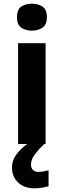

<svg xmlns="http://www.w3.org/2000/svg" viewBox="-20 -780 345 1040"><path d="M153 -760Q186 -760 210 -744.5Q234 -729 234 -687Q234 -646 210 -630Q186 -614 153 -614Q119 -614 95.5 -630Q72 -646 72 -687Q72 -729 95.5 -744.5Q119 -760 153 -760ZM227 -546V0H78V-546ZM148 111Q148 131 159 141Q170 151 187 151Q203 151 218 148Q233 145 243 142V229Q227 233 209 236.5Q191 240 167 240Q111 240 78 208.5Q45 177 45 128Q45 84 77 46Q109 8 155 -17L220 0Q186 32 167 58.5Q148 85 148 111Z"/></svg>

Font: Noto Sans Hanifi Rohingya
Style: Bold
Weight: 700
Designer: Monotype Design Team and DaltonMaag
Foundry: Google LLC
Version: Version 2.102; ttfautohint (v1.8.4.7-5d5b)